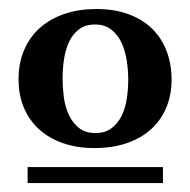

<svg xmlns="http://www.w3.org/2000/svg" viewBox="-20 -703 420 424"><path d="M263.2 -527.8Q263.2 -546.9 260 -568.4Q256.8 -589.8 248.8 -607.7Q240.7 -625.5 226.3 -637.2Q211.9 -648.9 189.9 -648.9Q168 -648.9 153.8 -637.7Q139.6 -626.5 131.8 -608.9Q124 -591.3 121.1 -570.3Q118.2 -549.3 118.2 -529.8Q118.2 -510.7 120.8 -489.5Q123.5 -468.3 131.6 -450.4Q139.6 -432.6 153.8 -420.9Q168 -409.2 190.9 -409.2Q212.9 -409.2 227.1 -420.4Q241.2 -431.6 249.3 -448.7Q257.3 -465.8 260.3 -486.8Q263.2 -507.8 263.2 -527.8ZM41 -298.8V-334H339.8V-298.8ZM358.9 -526.9Q358.9 -493.7 347.4 -465.8Q335.9 -438 314 -418Q292 -397.9 260.3 -387Q228.5 -376 188 -376Q150.9 -376 120.1 -386.5Q89.4 -397 67.4 -416.5Q45.4 -436 33.2 -464.1Q21 -492.2 21 -527.8Q21 -564.5 33.7 -593.5Q46.4 -622.6 69.1 -642.3Q91.8 -662.1 123.3 -672.6Q154.8 -683.1 192.9 -683.1Q232.9 -683.1 263.9 -671.6Q294.9 -660.2 315.9 -639.6Q336.9 -619.1 347.9 -590.3Q358.9 -561.5 358.9 -526.9Z"/></svg>

Font: Charis SIL Eur
Style: Bold
Weight: 700
Foundry: SIL International
Version: Version 5.000